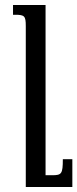

<svg xmlns="http://www.w3.org/2000/svg" viewBox="-20 -512 309 767"><path d="M269 124H231C231 183 226 188 188 188H162V-492H32V-453H41C78 -453 83 -448 83 -408V235H269Z"/></svg>

Font: Noto Serif Armenian ExtraCondensed Medium
Style: Regular
Weight: 500
Width: 2
Designer: Monotype Design Team
Foundry: Monotype Imaging Inc.
Version: Version 2.008